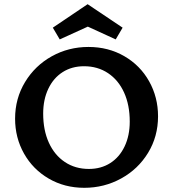

<svg xmlns="http://www.w3.org/2000/svg" viewBox="-20 -889 825 916"><path d="M265 -701 232 -757 398 -869 565 -757 532 -701 399 -762ZM734 -334Q734 -238 686.5 -160Q639 -82 558 -37.5Q477 7 382 7Q288 7 212.5 -37Q137 -81 94.5 -156.5Q52 -232 52 -323Q52 -419 99.5 -497.5Q147 -576 227 -620.5Q307 -665 402 -665Q497 -665 573 -621Q649 -577 691.5 -501Q734 -425 734 -334ZM599 -309Q599 -388 572 -447.5Q545 -507 495.5 -540Q446 -573 381 -573Q323 -573 279 -545Q235 -517 210.5 -465.5Q186 -414 186 -347Q186 -268 213 -208.5Q240 -149 289.5 -116Q339 -83 404 -83Q462 -83 506 -111Q550 -139 574.5 -190.5Q599 -242 599 -309Z"/></svg>

Font: Ysabeau Infant
Style: Bold
Weight: 700
Designer: Christian Thalmann (Catharsis Fonts)
Version: Version 0.003